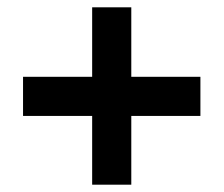

<svg xmlns="http://www.w3.org/2000/svg" viewBox="-20 -616 612 525"><path d="M339 -406H528V-299H339V-111H232V-299H43V-406H232V-596H339Z"/></svg>

Font: Noto Sans Kayah Li
Style: Bold
Weight: 700
Designer: Monotype Design Team, Sérgio Martins
Foundry: Monotype Imaging Inc.
Version: Version 2.002; ttfautohint (v1.8.4.7-5d5b)